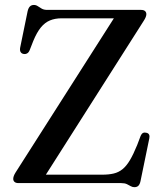

<svg xmlns="http://www.w3.org/2000/svg" viewBox="-20 -740 660 776"><path d="M561 -656 153 -14.5 105.5 -34H393Q420 -34 439.8 -38.8Q459.5 -43.5 475.2 -56.2Q491 -69 505 -92.5Q519 -116 534.5 -154L548.5 -191Q552 -199.5 557.8 -202.5Q563.5 -205.5 571 -203.5Q579.5 -202 582.5 -196Q585.5 -190 583.5 -181L548 -8.5Q545.5 4 539.8 10.2Q534 16.5 523 16.5Q515.5 16.5 508.5 12.5Q501.5 8.5 492.8 4.2Q484 0 469.5 0H55Q44 0 38.8 -4.8Q33.5 -9.5 33.5 -17Q33.5 -22.5 35.8 -28.8Q38 -35 43 -43L453 -686L465 -666H229Q202.5 -666 182 -657.5Q161.5 -649 145.2 -629.2Q129 -609.5 114.5 -574.5L100 -537.5Q96 -527.5 89.2 -524Q82.5 -520.5 75 -522Q67 -523.5 63.2 -530Q59.5 -536.5 61.5 -547.5L91.5 -694Q94.5 -707.5 100.8 -713.8Q107 -720 117 -720Q125.5 -720 132.8 -715Q140 -710 148.8 -705Q157.5 -700 171 -700H550Q561 -700 566.2 -695.2Q571.5 -690.5 571.5 -682.5Q571.5 -677.5 569 -671Q566.5 -664.5 561 -656Z"/></svg>

Font: Fraunces 48pt
Style: Regular
Weight: 400
Version: Version 1.000;[b76b70a41]